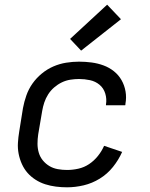

<svg xmlns="http://www.w3.org/2000/svg" viewBox="-20 -791 640 819"><path d="M266 8Q242 8 218.5 5Q195 2 173 -5Q151 -12 131.5 -24.5Q112 -37 97.5 -53.5Q83 -70 73.5 -91Q64 -112 59.5 -135Q55 -158 56.5 -182Q58 -206 62 -230L78 -330Q83 -357 92.5 -384Q102 -411 118.5 -434.5Q135 -458 158 -477Q181 -496 207.5 -507.5Q234 -519 262 -523.5Q290 -528 317 -528Q344 -528 370.5 -524.5Q397 -521 421.5 -512Q446 -503 466 -487Q486 -471 498.5 -449Q511 -427 515.5 -401Q520 -375 515 -348Q515 -346 515 -345Q515 -344 514 -342H432Q432 -343 432 -344Q432 -345 432 -345Q436 -369 429 -392Q422 -415 404.5 -429.5Q387 -444 364 -449Q341 -454 317 -454Q299 -454 280 -451Q261 -448 243.5 -439.5Q226 -431 211 -418Q196 -405 185.5 -388.5Q175 -372 169 -354Q163 -336 160 -318L143 -218Q140 -198 140 -178Q140 -158 145.5 -139.5Q151 -121 163 -106.5Q175 -92 191 -82.5Q207 -73 226.5 -69.5Q246 -66 266 -66Q290 -66 314.5 -71.5Q339 -77 360 -91Q381 -105 397.5 -125.5Q414 -146 424 -169L501 -143Q486 -109 462 -79Q438 -49 405.5 -29Q373 -9 337 -0.5Q301 8 266 8ZM326 -575 279 -625 437 -771 496 -709Z"/></svg>

Font: Zed Sans Extended
Style: Italic
Weight: 400
Width: 7
Italic angle: -9°
Designer: Belleve Invis
Foundry: Belleve Invis
Version: Version 1.0.0; ttfautohint (v1.8.4)